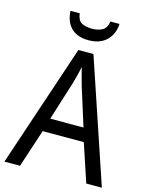

<svg xmlns="http://www.w3.org/2000/svg" viewBox="-134 -1094 837 1083"><g transform="rotate(15 285.0 -552.0)"><path d="M478 -93 404 -315H164L91 -93H0L240 -809H328L569 -93ZM311 -617Q308 -628 302.5 -648Q297 -668 291.5 -688.5Q286 -709 283 -722Q278 -694 270.5 -666Q263 -638 257 -617L187 -394H381ZM426 -1011Q423 -951 385 -914Q347 -877 281 -877Q214 -877 178.5 -912.5Q143 -948 140 -1011H194Q198 -972 220.5 -958.5Q243 -945 283 -945Q319 -945 343.5 -959Q368 -973 373 -1011Z"/></g></svg>

Font: Noto Sans Kannada UI SemiCondensed
Style: Regular
Weight: 400
Width: 4
Designer: Jelle Bosma - Monotype Design Team
Foundry: Monotype Imaging Inc.
Version: Version 2.005; ttfautohint (v1.8.4.7-5d5b)